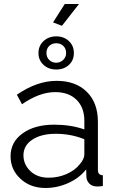

<svg xmlns="http://www.w3.org/2000/svg" viewBox="-20 -937 585 967"><path d="M292 -807.1 247.1 -824.2 306.2 -917H377.9ZM263.2 -753.9Q301.8 -753.9 326.9 -730.2Q352.1 -706.5 352.1 -669.9Q352.1 -633.3 327.1 -610.1Q302.2 -586.9 263.2 -586.9Q224.6 -586.9 199.2 -610.4Q173.8 -633.8 173.8 -669.9Q173.8 -706.5 199.5 -730.2Q225.1 -753.9 263.2 -753.9ZM213.9 -669.9Q213.9 -648.9 228 -635Q242.2 -621.1 263.2 -621.1Q282.7 -621.1 297.9 -635Q313 -648.9 313 -669.9Q313 -692.4 298.8 -705.8Q284.7 -719.2 263.2 -719.2Q242.2 -719.2 228 -705.8Q213.9 -692.4 213.9 -669.9ZM33.2 -149.9Q33.2 -221.7 94 -265.4Q154.8 -309.1 252.9 -309.1Q336.9 -309.1 404.8 -285.2V-329.1Q404.8 -395.5 365.5 -434.3Q326.2 -473.1 257.8 -473.1Q179.2 -473.1 90.8 -412.1L64.9 -460Q166.5 -529.8 265.1 -529.8Q361.3 -529.8 417.2 -474.6Q473.1 -419.4 473.1 -323.2V-82Q473.1 -67.9 479 -61.5Q484.9 -55.2 498 -54.2V0Q473.6 2.9 466.8 2Q442.9 1.5 429.4 -12.9Q416 -27.3 415 -45.9L414.1 -84Q379.4 -40 323.7 -15.1Q268.1 9.8 209 9.8Q133.3 9.8 83.3 -36.4Q33.2 -82.5 33.2 -149.9ZM381.8 -109.9Q404.8 -135.7 404.8 -160.2V-235.8Q336.9 -263.2 261.2 -263.2Q187.5 -263.2 142.8 -233.6Q98.1 -204.1 98.1 -154.8Q98.1 -108.9 132.8 -75.4Q167.5 -42 225.1 -42Q273.4 -42 315.9 -60.8Q358.4 -79.6 381.8 -109.9Z"/></svg>

Font: Rawline
Style: Regular
Weight: 400
Designer: Matt McInerney, Pablo Impallari, Rodrigo Fuenzalida
Foundry: Matt McInerney, Pablo Impallari, Rodrigo Fuenzalida
Version: Version 4.020;PS 004.020;hotconv 1.0.88;makeotf.lib2.5.64775